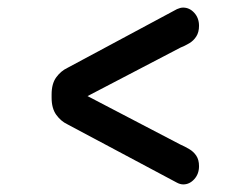

<svg xmlns="http://www.w3.org/2000/svg" viewBox="-20 -503 659 506"><path d="M116 -245.5V-254Q116 -282.5 128.2 -299.2Q140.5 -316 157.5 -324L446.5 -479Q455.5 -483 462.5 -483Q479.5 -483 492 -469.2Q504.5 -455.5 504.5 -435Q504.5 -418 497.2 -406.8Q490 -395.5 478.5 -388.8Q467 -382 455.5 -377.5L204.5 -246.5V-253L455.5 -122Q467 -117 478.5 -110.2Q490 -103.5 497.2 -92.8Q504.5 -82 504.5 -65Q504.5 -44.5 492 -30.8Q479.5 -17 463 -17Q455 -17 446.5 -21.5L157.5 -175.5Q140.5 -183.5 128.2 -200.5Q116 -217.5 116 -245.5Z"/></svg>

Font: Sono Monospace Medium
Style: Regular
Weight: 500
Designer: Tyler Finck
Foundry: Tyler Finck
Version: Version 2.112